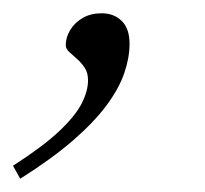

<svg xmlns="http://www.w3.org/2000/svg" viewBox="-94 -110 308 289"><path d="M-74.5 139.5Q-30 111 -5.5 88Q19 65 28.8 46Q38.5 27 38.5 11Q38.5 -0.5 33.5 -8Q28.5 -15.5 22 -21.2Q15.5 -27 10.2 -31.8Q5 -36.5 5 -42Q5 -54 11.8 -65Q18.5 -76 30.5 -83Q42.5 -90 59 -90Q77.5 -90 89.2 -78.5Q101 -67 101 -44Q101 -23 93 0.2Q85 23.5 66.2 48.8Q47.5 74 15.8 101.5Q-16 129 -63.5 159Z"/></svg>

Font: Newsreader 16pt 16pt Light
Style: Italic
Weight: 300
Italic angle: -17°
Version: Version 1.003